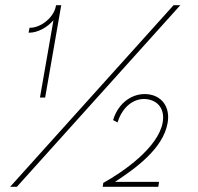

<svg xmlns="http://www.w3.org/2000/svg" viewBox="-20 -720 764 740"><path d="M186 -642 134 -344H154L216 -700H196L195 -695C187 -653 138 -613 96 -613H94L90 -594H93C125 -594 162 -614 186 -642ZM378 -15 376 0H590L593 -19H423C498 -68 609 -146 626 -246C637 -308 603 -352 548 -357C491 -362 438 -325 417 -261L416 -257L433 -248L435 -254C453 -307 495 -343 544 -338C590 -333 616 -298 607 -248C590 -151 454 -57 378 -15ZM19 0H45L675 -700H649Z"/></svg>

Font: Fixel Text 20240404 Thin
Style: Italic
Weight: 100
Width: 4
Italic angle: -10°
Designer: AlfaBravo + MacPaw
Foundry: Kyrylo Tkachov, Marchela Mozhyna, Serhii Makarenko, Maria Weinstein, Zakhar Kryvoshyya
Version: Version 1.211;Glyphs 3.2 (3225)